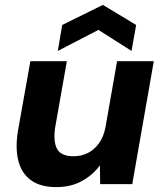

<svg xmlns="http://www.w3.org/2000/svg" viewBox="-20 -752 670 784"><path d="M210 12Q145 12 106.5 -16Q68 -44 55 -95Q42 -146 53 -216L104 -502H253L205 -230Q197 -174 213 -144Q229 -114 281 -114Q313 -114 340 -128Q367 -142 385.5 -169Q404 -196 411 -234L458 -502H608L520 0H389L388 -77Q359 -37 314 -12.5Q269 12 210 12ZM216 -544 234 -650 400 -732 536 -650 517 -544 382 -630Z"/></svg>

Font: DM Sans 16pt Black
Style: Italic
Weight: 900
Italic angle: -10°
Version: Version 4.004;gftools[0.9.30]